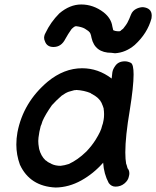

<svg xmlns="http://www.w3.org/2000/svg" viewBox="-20 -821 698 858"><path d="M251 -80Q269 -82 287 -88Q327 -106 365 -143Q366 -143 366 -144Q390 -169 407 -196Q432 -236 436 -258Q440 -267 443 -285Q445 -297 445 -307V-313Q445 -323 443 -336L444 -337H443Q441 -345 433 -363Q430 -366 429 -370Q417 -384 415 -385Q406 -393 389 -402Q386 -403 385 -405Q356 -417 321 -419Q319 -418 312 -418L287 -411Q273 -406 255 -393Q232 -373 212 -351Q183 -310 170 -280Q164 -260 162 -258L156 -232L152 -206Q151 -199 151 -191Q151 -177 154 -161Q154 -159 155 -155Q163 -124 183 -105Q187 -103 194 -97L211 -88Q228 -80 251 -80ZM229 17Q114 12 69 -85Q53 -129 53 -175Q53 -202 58 -230Q84 -364 193 -456Q266 -516 347 -516Q419 -516 479 -470L482 -497Q484 -511 494 -525Q508 -547 538 -547Q551 -547 565 -540Q577 -533 577 -488Q577 -435 560 -329Q540 -211 540 -140Q540 -109 544 -87H545L550 -69Q558 -60 558 -46Q558 -40 556 -33Q553 -15 536 -1Q519 13 496 13Q478 13 466 -3Q444 -44 441 -94Q398 -45 343 -14.5Q288 16 229 17ZM494 -583Q489 -583 478 -585Q404 -585 389 -652Q385 -675 378 -679Q378 -681 359 -693Q345 -701 320 -704Q315 -704 310 -700Q300 -692 299 -690Q284 -669 272 -647Q254 -611 219 -611Q190 -611 181 -636Q177 -644 177 -653Q177 -656 178 -660Q179 -666 183 -673Q206 -722 245 -761Q292 -801 343 -801Q397 -801 443 -766Q477 -739 482 -703L486 -686Q488 -685 490.5 -684.5Q493 -684 494 -683Q503 -681 514 -681Q515 -683 519 -683Q521 -686 524 -688Q527 -690 528 -691Q529 -692 530 -692.5Q531 -693 532 -695Q546 -713 546.5 -715Q547 -717 549 -719Q558 -736 565 -755Q572 -774 592 -783Q606 -789 619 -789Q658 -785 658 -751Q658 -746 657 -739Q639 -672 582 -620Q542 -586 494 -583Z"/></svg>

Font: Bad Comic
Style: Italic
Weight: 400
Italic angle: -11°
Designer: GGBotNet
Foundry: GGBotNet
Version: 0.95